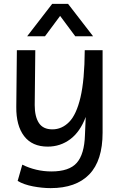

<svg xmlns="http://www.w3.org/2000/svg" viewBox="-20 -760 620 990"><path d="M241 210Q198 210 150.5 201Q103 192 71 173L95 89Q129 106 167 115Q205 124 245 124Q337 124 376 79.5Q415 35 418 -63L422 -157Q393 -80 342 -42Q291 -4 226 -4Q146 -4 104.5 -58Q63 -112 64 -209L67 -501H162L159 -218Q159 -159 180.5 -126Q202 -93 250 -93Q299 -93 336.5 -131Q374 -169 395 -258Q416 -347 417 -501H509V-76Q509 68 440.5 139Q372 210 241 210ZM460 -573H368L290 -678L212 -573H120L249 -740H331Z"/></svg>

Font: Livvic Medium
Style: Regular
Weight: 500
Designer: Jacques Le Bailly, Baron von Fonthausen
Version: Version 1.001; ttfautohint (v1.8.2)